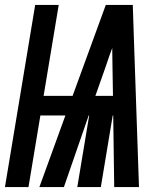

<svg xmlns="http://www.w3.org/2000/svg" viewBox="-41 -755 661 775"><path d="M-21 0 101 -735H196L135 -368H252L386 -735H495L499 -613L520 0H420L416 -289H414L366 0H271L319 -289H317L217 0H118L223 -289H122L74 0ZM344 -368H415L413 -490Q413 -508 412.5 -525.5Q412 -543 412 -561Q405 -543 399 -525.5Q393 -508 387 -490Z"/></svg>

Font: Iosevka SS04 XBd Ex Obl
Style: Regular
Weight: 800
Width: 7
Italic angle: -9°
Monospace: yes
Designer: Belleve Invis
Foundry: Belleve Invis
Version: Version 19.0.0; ttfautohint (v1.8.4)